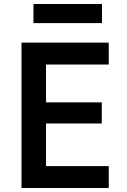

<svg xmlns="http://www.w3.org/2000/svg" viewBox="-20 -944 640 964"><path d="M88 0V-730H526V-620H211V-430H491V-324H211V-110H526V0ZM148 -828V-924H492V-828Z"/></svg>

Font: NKDuy Mono
Style: Bold
Weight: 700
Monospace: yes
Designer: NKDuy
Foundry: NKDuy
Version: Version 2.251; ttfautohint (v1.8.4.7-5d5b)